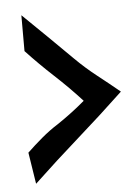

<svg xmlns="http://www.w3.org/2000/svg" viewBox="-44 -569 435 604"><g transform="rotate(-5 173.5 -267.0)"><path d="M336.9 -266.6Q264.6 -198.2 190.9 -133.3Q117.2 -68.4 45.9 -1L30.3 -100.6Q52.7 -122.1 78.1 -143.6Q103.5 -165 129.9 -181.6Q153.3 -197.3 175.3 -213.9Q197.3 -230.5 217.8 -248Q176.8 -293 131.8 -334.5Q86.9 -376 45.9 -419.9V-533.2Q84 -496.1 122.6 -458.5Q161.1 -420.9 199.2 -382.8Q230.5 -351.6 266.6 -323.2Q302.7 -294.9 336.9 -266.6Z"/></g></svg>

Font: Slackey
Style: Regular
Weight: 400
Designer: Squid
Foundry: Font Diner, Inc DBA Sideshow
Version: Version 1.001